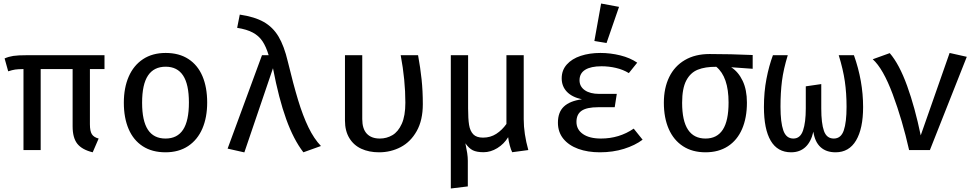

<svg xmlns="http://www.w3.org/2000/svg" viewBox="-20 -855 5578 1094"><path d="M575.4 -461.5H492.3V-147.2Q492.3 -108.2 503.3 -90.5Q514.4 -72.8 542.1 -65.6L508.2 12.8Q447.2 -2.1 420.5 -35.9Q393.8 -69.7 393.8 -134.9V-461.5H211.8V0H113.8V-461.5Q82.1 -461 66.4 -458.7Q50.8 -456.4 26.7 -448.7L6.2 -522.1Q29.2 -532.3 55.6 -536.4Q82.1 -540.5 136.4 -540.5H575.4Z M1160.5 -270.8Q1160.5 -186.2 1133.1 -122.3Q1105.6 -58.5 1052.1 -22.8Q998.5 12.8 923.1 12.8Q846.7 12.8 793.3 -21.8Q740 -56.4 712.8 -120Q685.6 -183.6 685.6 -269.7Q685.6 -354.4 713.3 -418.2Q741 -482.1 794.6 -517.7Q848.2 -553.3 924.1 -553.3Q1000.5 -553.3 1053.6 -518.7Q1106.7 -484.1 1133.6 -420.8Q1160.5 -357.4 1160.5 -270.8ZM789.7 -269.7Q789.7 -166.2 822.8 -115.9Q855.9 -65.6 923.1 -65.6Q990.3 -65.6 1023.3 -116.2Q1056.4 -166.7 1056.4 -270.8Q1056.4 -374.4 1023.3 -424.6Q990.3 -474.9 924.1 -474.9Q856.9 -474.9 823.3 -424.6Q789.7 -374.4 789.7 -269.7Z M1510.8 -540.5Q1495.9 -589.7 1475.4 -620.3Q1454.9 -650.8 1420.8 -669.2Q1386.7 -687.7 1331.3 -696.4L1346.2 -771.8Q1430.3 -759.5 1482.6 -730Q1534.9 -700.5 1566.9 -646.9Q1599 -593.3 1620 -504.1Q1651.3 -374.4 1678.5 -284.9Q1705.6 -195.4 1737.4 -129.7Q1769.2 -64.1 1808.7 -23.1L1708.7 12.8Q1652.8 -59.5 1610.8 -175.9Q1568.7 -292.3 1535.4 -466.2L1372.3 13.3L1276.9 -8.2L1472.8 -540.5Z M2362.1 -540.5Q2375.4 -467.7 2382.3 -402.1Q2389.2 -336.4 2389.2 -261.5Q2389.2 -170.3 2354.6 -108.5Q2320 -46.7 2263.3 -16.9Q2206.7 12.8 2140 12.8Q2082.6 12.8 2038.7 -7.4Q1994.9 -27.7 1970.3 -68.5Q1945.6 -109.2 1945.6 -168.2V-540.5H2044.1V-176.4Q2044.1 -121 2070 -93.3Q2095.9 -65.6 2144.6 -65.6Q2183.1 -65.6 2215.9 -84.9Q2248.7 -104.1 2269.2 -149.5Q2289.7 -194.9 2289.7 -269.7Q2289.7 -399.5 2263.1 -540.5Z M2964.1 -175.4Q2964.1 -93.8 2990.3 0L2898.5 12.3Q2891.3 -1 2884.6 -26.4Q2877.9 -51.8 2875.4 -73.3Q2851.8 -34.4 2813.6 -11Q2775.4 12.3 2735.4 12.3Q2696.4 12.3 2674.1 1.3Q2651.8 -9.7 2631.8 -38.5Q2638.5 -6.2 2642.1 17.2Q2645.6 40.5 2645.6 61V207.2L2548.7 219V-540.5H2647.2V-236.9Q2647.2 -177.4 2652.8 -143.1Q2658.5 -108.7 2676.7 -89.7Q2694.9 -70.8 2732.3 -70.8Q2774.4 -70.8 2807.7 -92.3Q2841 -113.8 2865.6 -148.7V-540.5H2964.1Z M3388.7 -244.1Q3323.1 -244.1 3293.8 -223.8Q3264.6 -203.6 3264.6 -160.5Q3264.6 -116.9 3301.5 -91.3Q3338.5 -65.6 3404.1 -65.6Q3508.2 -65.6 3590.8 -122.1L3641.5 -59Q3598.5 -26.7 3535.4 -6.9Q3472.3 12.8 3397.9 12.8Q3328.7 12.8 3274.6 -6.9Q3220.5 -26.7 3189.7 -64.6Q3159 -102.6 3159 -155.9Q3159 -215.9 3193.1 -247.9Q3227.2 -280 3295.9 -289.2Q3239 -301.5 3209.7 -332.6Q3180.5 -363.6 3180.5 -408.7Q3180.5 -454.9 3209.5 -487.4Q3238.5 -520 3288.7 -536.7Q3339 -553.3 3401 -553.3Q3457.9 -553.3 3514.1 -539.5Q3570.3 -525.6 3610.8 -497.9L3563.1 -438.5Q3530.3 -458.5 3490 -467.9Q3449.7 -477.4 3407.2 -477.4Q3346.7 -477.4 3314.4 -457.4Q3282.1 -437.4 3282.1 -397.4Q3282.1 -362.1 3312.1 -341Q3342.1 -320 3394.9 -320H3494.4L3482.6 -244.1ZM3366.7 -621.5 3405.1 -834.9 3507.2 -815.9 3435.9 -609.7Z M4268.7 -463.1 4146.2 -471.8Q4187.2 -445.6 4211.5 -394.6Q4235.9 -343.6 4235.9 -270.3Q4235.9 -183.6 4208.2 -119.7Q4180.5 -55.9 4127.4 -21.5Q4074.4 12.8 4000 12.8Q3925.1 12.8 3871.8 -21.8Q3818.5 -56.4 3790.5 -120Q3762.6 -183.6 3762.6 -269.7Q3762.6 -353.3 3793.1 -415.9Q3823.6 -478.5 3882.3 -512.8Q3941 -547.2 4023.1 -547.2Q4141.5 -547.2 4268.7 -541.5ZM4131.3 -270.8Q4131.3 -416.9 4061.5 -474.4Q3997.9 -474.9 3955.9 -457.9Q3913.8 -441 3890.3 -396.2Q3866.7 -351.3 3866.7 -269.7Q3866.7 -166.2 3900.3 -115.9Q3933.8 -65.6 4000 -65.6Q4065.6 -65.6 4098.5 -116.2Q4131.3 -166.7 4131.3 -270.8Z M4845.6 -540.5Q4897.9 -393.8 4897.9 -245.1Q4897.9 -122.6 4857.9 -54.9Q4817.9 12.8 4741 12.8Q4687.7 12.8 4655.4 -16.7Q4623.1 -46.2 4614.4 -104.6Q4601.5 -47.2 4569.5 -17.2Q4537.4 12.8 4487.7 12.8Q4410.3 12.8 4371.5 -53.1Q4332.8 -119 4332.8 -245.1Q4332.8 -331.3 4347.2 -405.6Q4361.5 -480 4384.1 -540.5H4468.7Q4444.1 -460.5 4435.6 -393.8Q4427.2 -327.2 4427.2 -246.7Q4427.2 -157.9 4443.3 -111.8Q4459.5 -65.6 4500.5 -65.6Q4540 -65.6 4555.6 -111.5Q4571.3 -157.4 4571.3 -236.9V-363.1L4659.5 -375.9V-237.4Q4659.5 -151.8 4674.9 -108.7Q4690.3 -65.6 4730.8 -65.6Q4771.8 -65.6 4787.7 -111.8Q4803.6 -157.9 4803.6 -246.7Q4803.6 -324.1 4793.8 -391.5Q4784.1 -459 4759 -540.5Z M5160 0Q5121.5 -170.8 5066.7 -317.7Q5011.8 -464.6 4952.8 -517.4L5049.7 -552.3Q5104.1 -489.2 5148.7 -365.9Q5193.3 -242.6 5226.2 -83.6L5390.8 -553.3L5488.7 -531.3L5278.5 0Z"/></svg>

Font: Fira Code Fixed Retina
Style: Regular
Weight: 450
Monospace: yes
Designer: Carrois Corporate, Edenspiekermann AG, Nikita Prokopov
Foundry: Carrois Corporate, Edenspiekermann AG, Nikita Prokopov
Version: Version 5.002